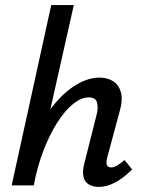

<svg xmlns="http://www.w3.org/2000/svg" viewBox="-20 -731 566 757"><path d="M370 6Q348 6 331.5 -3Q315 -12 309.5 -32.5Q304 -53 312 -85L361 -279Q368 -307 362.5 -327Q357 -347 330 -347Q300 -347 267.5 -320.5Q235 -294 205 -246.5Q175 -199 151 -136.5Q127 -74 113 0H49Q73 -103 109.5 -182Q146 -261 190 -315Q234 -369 281 -397Q328 -425 372 -425Q404 -425 426.5 -410.5Q449 -396 457 -366Q465 -336 451 -289L403 -111Q398 -93 401 -82Q404 -71 419 -71Q429 -71 441 -78Q453 -85 471 -100L501 -63Q467 -29 434 -11.5Q401 6 370 6ZM26 0 182 -711H271L111 0Z"/></svg>

Font: Ysabeau Infant SemiBold
Style: Italic
Weight: 600
Italic angle: -12°
Designer: Christian Thalmann (Catharsis Fonts)
Version: Version 2.002; featfreeze: ss01,ss02,lnum